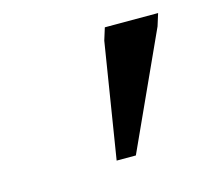

<svg xmlns="http://www.w3.org/2000/svg" viewBox="-52 -732 387 362"><g transform="rotate(-15 141.5 -551.0)"><path d="M135.5 -426.5 171.5 -651 179 -675H283L275.5 -651L173 -426.5Z"/></g></svg>

Font: Newsreader 24pt Medium
Style: Italic
Weight: 500
Italic angle: -17°
Designer: Hugues Gentile
Foundry: Production Type
Version: Version 1.003